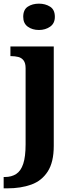

<svg xmlns="http://www.w3.org/2000/svg" viewBox="-40 -790 406 1050"><path d="M-20 240V178H-13Q23 178 48.5 161.5Q74 145 87 106Q100 67 100 -1V-417Q100 -445 89 -459.5Q78 -474 60 -478.5Q42 -483 21 -483H17V-536H254V8Q254 97 221 148Q188 199 131 219.5Q74 240 0 240ZM173 -626Q137 -626 112 -644Q87 -662 87 -698Q87 -737 112 -753.5Q137 -770 173 -770Q208 -770 234 -753.5Q260 -737 260 -698Q260 -662 234 -644Q208 -626 173 -626Z"/></svg>

Font: Noto Rashi Hebrew
Style: Bold
Weight: 700
Version: Version 1.006